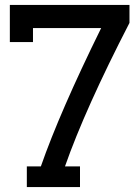

<svg xmlns="http://www.w3.org/2000/svg" viewBox="-20 -760 566 780"><path d="M506 -667Q326 -318 244 -84H305V0H89V-84H146Q223 -305 391 -646H114V-589H20V-740H506Z"/></svg>

Font: Arvo
Style: Regular
Weight: 400
Designer: Anton Koovit (Cyrillic Expansion: Cyreal)
Foundry: Anton Koovit, Yassin Baggar
Version: Version 3.000